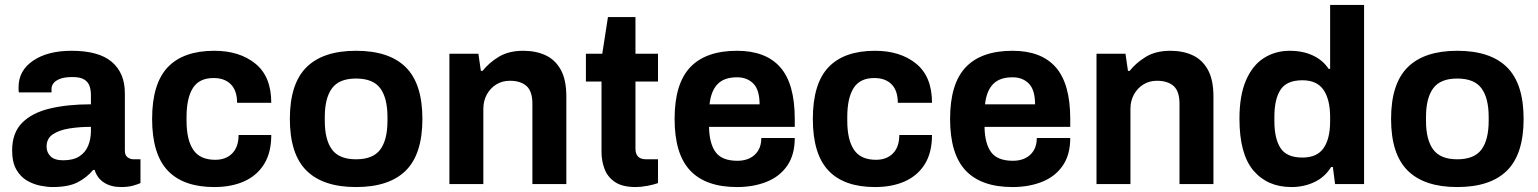

<svg xmlns="http://www.w3.org/2000/svg" viewBox="-20 -743 6208 775"><path d="M192 12Q171 12 143 6.5Q115 1 89 -14Q63 -29 46 -58.5Q29 -88 29 -136Q29 -207 69.5 -247.5Q110 -288 181.5 -305Q253 -322 347 -322V-359Q347 -379 341.5 -395.5Q336 -412 320 -422Q304 -432 273 -432Q240 -432 221.5 -424.5Q203 -417 195.5 -406.5Q188 -396 188 -385V-370H56Q55 -374 55 -379.5Q55 -385 55 -392Q55 -458 113.5 -498Q172 -538 269 -538Q379 -538 431.5 -493Q484 -448 484 -367V-135Q484 -116 495 -108Q506 -100 519 -100H547V-4Q536 1 516.5 6.5Q497 12 468 12Q428 12 400 -6Q372 -24 362 -57H356Q330 -26 293 -7Q256 12 192 12ZM235 -96Q276 -96 300.5 -112Q325 -128 336 -155Q347 -182 347 -215V-231Q301 -231 260 -224.5Q219 -218 193.5 -201Q168 -184 168 -151Q168 -128 184 -112Q200 -96 235 -96Z M845 12Q720 12 657 -54.5Q594 -121 594 -263Q594 -405 657 -471.5Q720 -538 845 -538Q947 -538 1011 -486Q1075 -434 1075 -328H937Q937 -377 912 -402.5Q887 -428 842 -428Q784 -428 758.5 -387.5Q733 -347 733 -271V-255Q733 -179 760 -138.5Q787 -98 849 -98Q892 -98 917.5 -124Q943 -150 943 -198H1075Q1075 -127 1046 -80.5Q1017 -34 965.5 -11Q914 12 845 12Z M1417 12Q1284 12 1217 -54.5Q1150 -121 1150 -263Q1150 -405 1217 -471.5Q1284 -538 1417 -538Q1551 -538 1618 -471.5Q1685 -405 1685 -263Q1685 -121 1618 -54.5Q1551 12 1417 12ZM1417 -100Q1486 -100 1515 -139.5Q1544 -179 1544 -255V-271Q1544 -347 1515 -386.5Q1486 -426 1417 -426Q1349 -426 1320 -386.5Q1291 -347 1291 -271V-255Q1291 -179 1320 -139.5Q1349 -100 1417 -100Z M1794 0V-526H1911L1921 -457H1928Q1953 -489 1993 -513.5Q2033 -538 2092 -538Q2143 -538 2182 -520Q2221 -502 2243.5 -461.5Q2266 -421 2266 -353V0H2129V-324Q2129 -375 2105 -396Q2081 -417 2038 -417Q2007 -417 1983 -402Q1959 -387 1945 -361.5Q1931 -336 1931 -304V0Z M2546 12Q2492 12 2462 -8.5Q2432 -29 2420 -61.5Q2408 -94 2408 -129V-414H2345V-526H2411L2434 -674H2545V-526H2636V-414H2545V-143Q2545 -100 2588 -100H2636V-4Q2620 2 2594 7Q2568 12 2546 12Z M2955 12Q2829 12 2766 -54.5Q2703 -121 2703 -263Q2703 -405 2766 -471.5Q2829 -538 2955 -538Q3071 -538 3129.5 -471.5Q3188 -405 3188 -263V-231H2842Q2843 -164 2868.5 -129Q2894 -94 2957 -94Q2985 -94 3006.5 -104.5Q3028 -115 3040.5 -135.5Q3053 -156 3053 -186H3188Q3188 -118 3157.5 -74Q3127 -30 3074 -9Q3021 12 2955 12ZM2844 -322H3046Q3046 -380 3021 -405.5Q2996 -431 2955 -431Q2903 -431 2876.5 -403.5Q2850 -376 2844 -322Z M3512 12Q3387 12 3324 -54.5Q3261 -121 3261 -263Q3261 -405 3324 -471.5Q3387 -538 3512 -538Q3614 -538 3678 -486Q3742 -434 3742 -328H3604Q3604 -377 3579 -402.5Q3554 -428 3509 -428Q3451 -428 3425.5 -387.5Q3400 -347 3400 -271V-255Q3400 -179 3427 -138.5Q3454 -98 3516 -98Q3559 -98 3584.5 -124Q3610 -150 3610 -198H3742Q3742 -127 3713 -80.5Q3684 -34 3632.5 -11Q3581 12 3512 12Z M4067 12Q3941 12 3878 -54.5Q3815 -121 3815 -263Q3815 -405 3878 -471.5Q3941 -538 4067 -538Q4183 -538 4241.5 -471.5Q4300 -405 4300 -263V-231H3954Q3955 -164 3980.5 -129Q4006 -94 4069 -94Q4097 -94 4118.5 -104.5Q4140 -115 4152.5 -135.5Q4165 -156 4165 -186H4300Q4300 -118 4269.5 -74Q4239 -30 4186 -9Q4133 12 4067 12ZM3956 -322H4158Q4158 -380 4133 -405.5Q4108 -431 4067 -431Q4015 -431 3988.5 -403.5Q3962 -376 3956 -322Z M4406 0V-526H4523L4533 -457H4540Q4565 -489 4605 -513.5Q4645 -538 4704 -538Q4755 -538 4794 -520Q4833 -502 4855.5 -461.5Q4878 -421 4878 -353V0H4741V-324Q4741 -375 4717 -396Q4693 -417 4650 -417Q4619 -417 4595 -402Q4571 -387 4557 -361.5Q4543 -336 4543 -304V0Z M5193 12Q5096 12 5039.5 -54.5Q4983 -121 4983 -264Q4983 -358 5009.5 -419Q5036 -480 5082 -509Q5128 -538 5186 -538Q5239 -538 5279.5 -519Q5320 -500 5343 -465H5349V-723H5486V0H5369L5360 -69H5353Q5328 -28 5285.5 -8Q5243 12 5193 12ZM5237 -107Q5296 -107 5322.5 -145Q5349 -183 5349 -254V-270Q5349 -341 5322.5 -380Q5296 -419 5237 -419Q5174 -419 5149 -381Q5124 -343 5124 -272V-254Q5124 -183 5149 -145Q5174 -107 5237 -107Z M5862 12Q5729 12 5662 -54.5Q5595 -121 5595 -263Q5595 -405 5662 -471.5Q5729 -538 5862 -538Q5996 -538 6063 -471.5Q6130 -405 6130 -263Q6130 -121 6063 -54.5Q5996 12 5862 12ZM5862 -100Q5931 -100 5960 -139.5Q5989 -179 5989 -255V-271Q5989 -347 5960 -386.5Q5931 -426 5862 -426Q5794 -426 5765 -386.5Q5736 -347 5736 -271V-255Q5736 -179 5765 -139.5Q5794 -100 5862 -100Z"/></svg>

Font: Archivo VF Beta
Style: Regular
Weight: 400
Designer: Hector Gatti
Foundry: Omnibus-Type
Version: Version 1.002